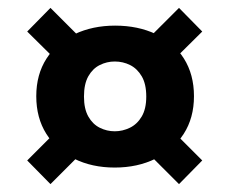

<svg xmlns="http://www.w3.org/2000/svg" viewBox="-20 -542 582 487"><path d="M271 -117Q213 -117 168 -139.5Q123 -162 97.5 -202.5Q72 -243 72 -298Q72 -353 98 -393.5Q124 -434 169.5 -455.5Q215 -477 272 -477Q330 -477 375.5 -455.5Q421 -434 446.5 -393.5Q472 -353 472 -298Q472 -243 446 -202.5Q420 -162 374.5 -139.5Q329 -117 271 -117ZM108 -75 49 -135 144 -230 216 -183ZM434 -75 339 -170 402 -226 493 -135ZM271 -209Q291 -209 309.5 -218Q328 -227 339.5 -246.5Q351 -266 351 -297Q351 -329 339.5 -348.5Q328 -368 310 -377Q292 -386 271 -386Q251 -386 233 -377Q215 -368 204 -348.5Q193 -329 193 -297Q193 -266 204 -246.5Q215 -227 233 -218Q251 -209 271 -209ZM141 -371 49 -462 108 -522 208 -422ZM391 -361 334 -422 434 -522 493 -462Z"/></svg>

Font: DM Sans 9pt 36pt Black
Style: Regular
Weight: 900
Version: Version 4.004;gftools[0.9.30]